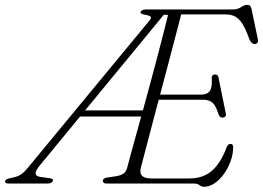

<svg xmlns="http://www.w3.org/2000/svg" viewBox="-72 -738 1057 772"><path d="M642 -700 634 -677.5 586.5 -678.5 89 -74Q71 -52 71 -41.2Q71 -30.5 88 -27L127.5 -21.5Q135 -20.5 138.5 -17.8Q142 -15 140.5 -10.5Q138.5 -6 133.5 -3Q128.5 0 120.5 0H-38Q-46 0 -49.2 -3Q-52.5 -6 -51.5 -10.5Q-49.5 -15 -44.8 -17.5Q-40 -20 -31.5 -21.5L-9 -27Q6 -31 18 -40.8Q30 -50.5 47.5 -72.5L527 -653Q538 -665 534 -670.2Q530 -675.5 514 -678Q502.5 -680 497.2 -682.8Q492 -685.5 493.5 -689.5Q495 -694.5 500.2 -697.2Q505.5 -700 513.5 -700ZM253 -294H517.5L514 -269.5H234.5ZM545 -357.5H737.5Q761 -357.5 771.5 -371.8Q782 -386 779.5 -427Q780 -432.5 783.2 -435.5Q786.5 -438.5 791.5 -438.5Q799 -438.5 802.5 -435.2Q806 -432 806.5 -426.5L835.5 -283.5Q838 -274 834 -269.8Q830 -265.5 824.5 -265Q818.5 -264.5 814.2 -267.5Q810 -270.5 807 -277Q796 -313.5 782.5 -325.2Q769 -337 744 -337H538ZM708 0H356.5Q348.5 0 345 -3.2Q341.5 -6.5 341.5 -11Q341.5 -16 346 -19.5Q350.5 -23 358.5 -24L398 -30Q413.5 -33 424 -39.8Q434.5 -46.5 439 -62.5Q444 -82.5 454 -118.5Q464 -154.5 477 -201.8Q490 -249 504.8 -302.2Q519.5 -355.5 534.5 -411.2Q549.5 -467 563.5 -520.2Q577.5 -573.5 589.2 -619.8Q601 -666 609 -700H864Q883.5 -700 897 -709.2Q910.5 -718.5 922 -718.5Q929.5 -718.5 933.5 -714.5Q937.5 -710.5 939.5 -701L964.5 -581.5Q967 -571.5 963.2 -566.5Q959.5 -561.5 953 -561Q945.5 -561 940.5 -565.5Q935.5 -570 931 -579Q916.5 -621 902.2 -642.8Q888 -664.5 872.2 -672.2Q856.5 -680 837 -680H656.5Q647.5 -645 635.5 -599.2Q623.5 -553.5 610 -501.8Q596.5 -450 582 -396.2Q567.5 -342.5 554 -291.2Q540.5 -240 528.8 -195Q517 -150 508 -115.8Q499 -81.5 494 -62.5Q491 -49 494 -39.8Q497 -30.5 507.5 -25.5Q518 -20.5 536 -20.5H690.5Q725 -20.5 752.8 -33.5Q780.5 -46.5 802.2 -75Q824 -103.5 840.5 -149Q846.5 -159.5 855 -159.5Q860 -159.5 862.8 -156Q865.5 -152.5 865.5 -146.5Q865.5 -118 855.2 -89.8Q845 -61.5 828 -38Q811 -14.5 790.5 -0.8Q770 13 749 13Q738.5 13 730.2 6.5Q722 0 708 0Z"/></svg>

Font: Fraunces ExtraLight
Style: Italic
Weight: 250
Italic angle: -16°
Version: Version 1.000;[b76b70a41]